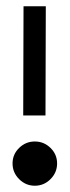

<svg xmlns="http://www.w3.org/2000/svg" viewBox="-20 -592 222 612"><path d="M91 0Q62 0 41 -21Q20 -42 20 -71Q20 -100 41 -120.5Q62 -141 91 -141Q120 -141 141 -120.5Q162 -100 162 -71Q162 -42 141 -21Q120 0 91 0ZM125 -224H54L55 -572H126Z"/></svg>

Font: Googee
Style: Regular
Weight: 400
Designer: Peter Wiegel
Foundry: CATFonts Peter Wiegel
Version: 1.000